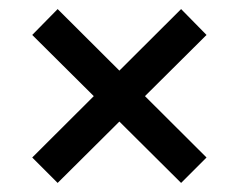

<svg xmlns="http://www.w3.org/2000/svg" viewBox="-20 -522 526 423"><path d="M107 -119 51 -175 379 -502 435 -445ZM379 -119 51 -445 107 -502 435 -175Z"/></svg>

Font: Bricolage Grotesque 96pt
Style: Regular
Weight: 400
Version: Version 1.001;gftools[0.9.33.dev8+g029e19f]